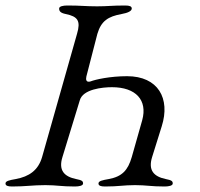

<svg xmlns="http://www.w3.org/2000/svg" viewBox="-38 -673 728 698"><path d="M6 5C56 5 80 0 127 0C169 0 184 5 234 5C250 5 264 2 264 -6C264 -15 259 -18 239 -22C195 -31 174 -54 189 -102L252 -308C263 -349 335 -356 369 -356C456 -356 499 -309 479 -236L441 -102C427 -54 406 -31 357 -22C334 -18 320 -15 320 -6C320 2 328 5 344 5C394 5 410 0 453 0C495 0 510 5 560 5C576 5 590 2 590 -6C590 -15 585 -18 565 -22C521 -31 500 -54 515 -102L550 -214C582 -315 537 -396 424 -396C362 -396 309 -384 291 -377C288 -376 286 -376 284 -376C277 -376 273 -382 276 -395L316 -550C330 -597 355 -613 404 -622C427 -626 441 -633 441 -642C441 -650 433 -653 417 -653C367 -653 355 -650 315 -650C272 -650 257 -653 207 -653C191 -653 177 -650 177 -642C177 -633 181 -626 201 -622C245 -613 256 -597 242 -550L115 -102C101 -54 68 -31 19 -22C-4 -18 -18 -15 -18 -6C-18 2 -10 5 6 5Z"/></svg>

Font: EB Garamond
Style: Italic
Weight: 400
Italic angle: -17.2°
Designer: Georg Duffner and Octavio Pardo
Foundry: Georg Duffner
Version: Version 1.000;PS 001.000;hotconv 1.0.88;makeotf.lib2.5.64775